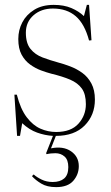

<svg xmlns="http://www.w3.org/2000/svg" viewBox="-20 -543 453 787"><path d="M210 224Q173 224 149 209.5Q125 195 111 179L118 172Q130 183 150.5 193Q171 203 196 203Q226 203 243 188.5Q260 174 260 142Q260 112 244.5 98.5Q229 85 207 85Q198 85 188.5 86Q179 87 171 89L169 85L197 14Q164 12 132 0.5Q100 -11 71 -38L62 14H50L39 -155H49Q64 -96 89.5 -62.5Q115 -29 146 -15.5Q177 -2 210 -2Q271 -2 301.5 -36Q332 -70 332 -116Q332 -157 315.5 -180Q299 -203 267.5 -216.5Q236 -230 190 -241Q171 -246 148 -254.5Q125 -263 103.5 -278.5Q82 -294 68.5 -319Q55 -344 55 -383Q55 -420 71.5 -451.5Q88 -483 120.5 -503Q153 -523 200 -523Q242 -523 272.5 -510Q303 -497 324 -477L336 -523H345L355 -378L345 -377Q327 -445 290.5 -476.5Q254 -508 197 -508Q149 -508 117.5 -480.5Q86 -453 86 -409Q86 -366 105 -342.5Q124 -319 154.5 -307.5Q185 -296 218 -287Q241 -281 267.5 -271Q294 -261 317 -244.5Q340 -228 354.5 -201Q369 -174 369 -135Q369 -71 327 -28.5Q285 14 209 14L189 65Q239 55 271 77Q303 99 303 138Q303 172 280.5 198Q258 224 210 224Z"/></svg>

Font: Display Extralight
Style: Regular
Weight: 200
Designer: Latin by Veronika Burian and Jose Scaglione. Greek by Irene Vlachou. Cyrillic by Vera Evstafieva.
Foundry: TypeTogether
Version: Version 3.002